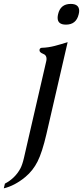

<svg xmlns="http://www.w3.org/2000/svg" viewBox="-73 -704 433 1000"><path d="M295.4 -683.6Q338.9 -683.6 339.4 -647.9Q339.4 -639.6 336.9 -629.9Q324.2 -575.7 270.5 -575.7Q227.1 -575.7 227.1 -611.3Q227.1 -619.6 229.5 -629.9Q241.7 -683.6 295.4 -683.6ZM168.9 -5.9Q146.5 90.3 122.6 137.2Q99.1 184.1 59.6 217.3Q3.4 263.7 -53.2 276.9L-47.4 252.4Q5.4 224.6 32.7 174.3Q43.5 154.3 51.8 118.2Q60.1 82 79.6 -2.9L167.5 -383.8Q169.4 -391.1 169.4 -397.5Q169.4 -417 152.3 -423.3Q132.3 -431.2 132.8 -441.9Q132.8 -443.4 132.8 -444.8Q135.3 -455.1 145.5 -455.1Q178.2 -456.1 211.9 -464.8Q245.1 -473.6 279.3 -484.4Z"/></svg>

Font: Caudex
Style: Italic
Weight: 400
Italic angle: -13°
Version: Version 1.04